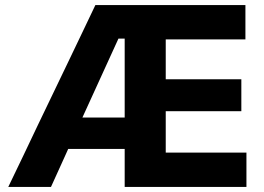

<svg xmlns="http://www.w3.org/2000/svg" viewBox="-20 -733 1036 753"><path d="M12.5 0Q40.5 -58 70.8 -121.2Q101 -184.5 128 -241.5L246 -487Q276.5 -551 302.5 -605Q328.5 -659 354 -713H942.5V-578.5Q911.5 -578.5 878.2 -578.5Q845 -578.5 806 -578.5Q767 -578.5 719.5 -578.5H572.5L630 -687Q630 -628.5 630 -573Q630 -517.5 630 -448.5V-258.5Q630 -192 630 -137.8Q630 -83.5 630 -26L579 -134.5H731.5Q771 -134.5 807.8 -134.5Q844.5 -134.5 879 -134.5Q913.5 -134.5 946.5 -134.5V0H469Q469 -57.5 469 -111.5Q469 -165.5 469 -232.5V-474.5Q469 -544 469 -598.2Q469 -652.5 469 -701L549.5 -581.5H444.5L286.5 -235.5Q261 -178.5 233.5 -117.8Q206 -57 180 0ZM213 -149 230.5 -272H524L538.5 -149ZM592.5 -297V-422H723Q788.5 -422 835.8 -422Q883 -422 926.5 -422V-297Q903.5 -297 880.8 -297Q858 -297 833.5 -297Q809 -297 781.8 -297Q754.5 -297 723 -297Z"/></svg>

Font: Commissioner Thin
Style: Bold
Weight: 700
Version: Version 1.001;gftools[0.9.23]